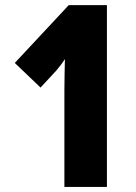

<svg xmlns="http://www.w3.org/2000/svg" viewBox="-20 -734 535 754"><path d="M399.9 0H232.9V-376Q232.9 -410.6 233.6 -442.1Q234.4 -473.6 234.9 -502Q222.7 -482.4 201.2 -457L139.2 -390.1L38.1 -486.8L250 -713.9H399.9Z"/></svg>

Font: Open Sans Condensed ExtraBold
Style: Regular
Weight: 800
Width: 3
Designer: Monotype Design Team
Foundry: Monotype Imaging Inc.
Version: Version 3.000; ttfautohint (v1.8.4)